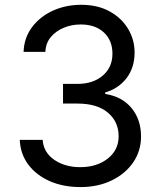

<svg xmlns="http://www.w3.org/2000/svg" viewBox="-20 -757 658 787"><path d="M310.1 9.8Q238.8 9.8 183.6 -14.6Q128.4 -39.1 95.9 -82.5Q63.5 -126 61 -183.6H154.8Q158.7 -131.8 202.6 -101.8Q246.6 -71.8 308.6 -71.8Q377 -71.8 421.6 -106.9Q466.3 -142.1 466.3 -198.7Q466.3 -257.8 422.4 -295.2Q378.4 -332.5 297.4 -332.5H238.3V-413.1H297.4Q361.3 -413.1 401.1 -447Q440.9 -481 440.9 -537.1Q440.9 -591.3 405.8 -624Q370.6 -656.7 311 -656.7Q273.9 -656.7 241.5 -643.3Q209 -629.9 188.2 -605Q167.5 -580.1 166 -544.4H76.7Q78.6 -601.6 110.8 -645Q143.1 -688.5 196 -712.9Q249 -737.3 313 -737.3Q380.9 -737.3 429.9 -710Q479 -682.6 505.4 -638.2Q531.7 -593.8 531.7 -542Q531.7 -480.5 499.3 -437.5Q466.8 -394.5 411.1 -377.9V-372.1Q481 -360.8 519.5 -313.7Q558.1 -266.6 558.1 -197.8Q558.1 -138.2 525.9 -91.3Q493.7 -44.4 437.5 -17.3Q381.3 9.8 310.1 9.8Z"/></svg>

Font: Inter
Style: Regular
Weight: 400
Designer: Rasmus Andersson
Foundry: rsms
Version: Version 4.001;git-9221beed3